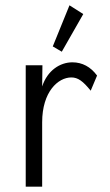

<svg xmlns="http://www.w3.org/2000/svg" viewBox="-20 -703 415 724"><path d="M213 -508 294 -650 242 -683 179 -528ZM77 1H139V-242C139 -357 199 -411 249 -411C274 -411 293 -397 322 -361L346 -418C322 -451 290 -468 253 -468C207 -468 159 -438 139 -377L140 -457H77Z"/></svg>

Font: Inconsolata Condensed Thin
Style: Regular
Weight: 100
Width: 3
Monospace: yes
Designer: Raph Levien, Cyreal, Brenton Simpson
Foundry: Raph Levien, Cyreal, Google
Version: Version 3.100